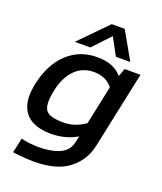

<svg xmlns="http://www.w3.org/2000/svg" viewBox="-155 -781 893 1057"><g transform="rotate(20 291.5 -253.0)"><path d="M157 -521 315 -682H391L482 -521H398L343 -622L248 -521ZM168 176Q152 176 128 174.5Q104 173 81.5 171Q59 169 46 166L65 79Q85 86 116 89Q147 92 168 92Q241 92 290 70Q339 48 350 -4L358 -40Q290 0 203 0Q140 0 95 -23.5Q50 -47 32.5 -97.5Q15 -148 31 -227Q57 -349 128.5 -416.5Q200 -484 302 -484Q354 -484 388.5 -470Q423 -456 449 -427L466 -474H559L463 -21Q444 66 373 121Q302 176 168 176ZM248 -82Q286 -82 317.5 -93.5Q349 -105 376 -124L424 -351Q386 -401 314 -401Q247 -401 202.5 -355.5Q158 -310 141 -228Q129 -170 135 -138Q141 -106 168.5 -94Q196 -82 248 -82Z"/></g></svg>

Font: Kanit
Style: Italic
Weight: 400
Italic angle: -12°
Designer: Katatrad Team
Foundry: CadsonDemak
Version: Version 2.000; ttfautohint (v1.8.3)